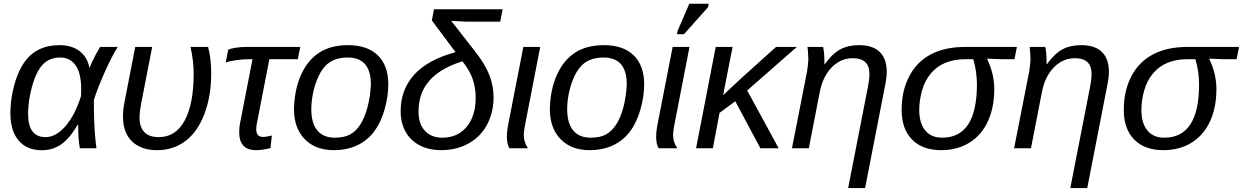

<svg xmlns="http://www.w3.org/2000/svg" viewBox="-20 -773 6480 1001"><path d="M290.5 -537.6Q354 -537.6 395 -506.3Q436 -475.1 446.3 -418.9H447.3Q451.2 -431.2 459.7 -449.7Q468.3 -468.3 479.5 -489.3Q490.7 -510.3 502 -528.3H593.8Q580.1 -507.8 562.3 -472.9Q544.4 -438 526.1 -397.2Q507.8 -356.4 492.7 -317.6Q477.5 -278.8 469.2 -251Q469.2 -216.8 470 -185.3Q470.7 -153.8 471.7 -125.5Q473.1 -101.1 474.6 -78.9Q476.1 -56.6 478.3 -37.1Q480.5 -17.6 482.9 0H396.5Q387.7 -43.9 387.7 -115.7V-123.5H385.7Q342.3 -49.8 298.1 -19.8Q253.9 10.3 198.2 10.3Q120.6 10.3 77.4 -40Q34.2 -90.3 34.2 -183.1Q34.2 -225.6 42 -272.9Q49.8 -320.3 65.2 -364.5Q80.6 -408.7 102.1 -441.4Q165 -537.6 290.5 -537.6ZM293.5 -473.1Q236.8 -473.1 201.7 -435.1Q178.2 -409.7 161.4 -365.5Q144.5 -321.3 135.5 -271.5Q126.5 -221.7 126.5 -178.7Q126.5 -58.1 217.8 -58.1Q271.5 -58.1 321.3 -115.2Q371.1 -172.4 402.3 -272L403.3 -308.6Q403.3 -389.2 375 -431.2Q346.7 -473.1 293.5 -473.1Z M1045.9 -179.2Q1010.7 -86.4 947.5 -38.3Q884.3 9.8 799.3 9.8Q715.8 9.8 668.5 -35.6Q621.1 -81.1 621.1 -165.5Q621.1 -200.2 628.9 -239.7L685.1 -528.3H773.4L714.4 -225.1Q707.5 -188 707.5 -162.1Q707.5 -110.4 732.4 -84.2Q757.3 -58.1 807.6 -58.1Q896 -58.1 942.9 -144.8Q989.7 -231.4 989.7 -388.2Q989.7 -457 973.1 -528.3H1064.9Q1081.1 -466.3 1081.1 -390.1Q1081.1 -272.5 1045.9 -179.2Z M1283.2 -464.4Q1243.7 -464.4 1207 -458.7Q1170.4 -453.1 1156.7 -446.3L1169.9 -514.2Q1183.1 -520 1209.2 -524.2Q1235.4 -528.3 1262.2 -528.3H1545.4L1532.7 -464.4H1384.3L1319.3 -129.9Q1315.9 -114.3 1315.9 -99.1Q1315.9 -59.1 1351.1 -59.1Q1359.4 -59.1 1371.1 -61Q1382.8 -63 1397.5 -66.4L1390.1 -1Q1370.1 4.4 1351.1 7.1Q1332 9.8 1314.9 9.8Q1271 9.8 1249 -13.7Q1227.1 -37.1 1227.1 -84.5Q1227.1 -111.3 1231.9 -132.3L1296.4 -464.4Z M2004.4 -333.5Q2004.4 -270 1984.9 -201.7Q1965.3 -133.3 1929.2 -85.4Q1892.6 -38.1 1839.8 -14.2Q1787.1 9.8 1719.7 9.8Q1624 9.8 1568.4 -47.9Q1512.7 -105.5 1512.7 -204.6Q1515.1 -305.7 1548.8 -381.3Q1583 -458.5 1643.6 -498Q1704.1 -537.6 1793.5 -537.6Q1896 -537.6 1950.2 -484.1Q2004.4 -430.7 2004.4 -333.5ZM1913.6 -333.5Q1913.6 -473.1 1792.5 -473.1Q1726.6 -473.1 1687 -439.5Q1660.6 -417 1641.8 -377.7Q1623 -338.4 1613 -292.2Q1603 -246.1 1603 -203.1Q1603 -130.9 1634.3 -93Q1665.5 -55.2 1725.1 -55.2Q1775.4 -55.2 1805.9 -72.3Q1836.4 -89.4 1859.4 -125Q1882.3 -161.1 1896.7 -216.6Q1911.1 -272 1913.6 -333.5Z M2519 -122.6Q2484.9 -59.1 2422.1 -24.7Q2359.4 9.8 2280.8 9.8Q2215.3 9.8 2167.7 -15.4Q2120.1 -40.5 2094.5 -86.2Q2068.8 -131.8 2068.8 -193.4Q2068.8 -305.7 2139.6 -383.8Q2210.4 -461.9 2355 -501L2231.4 -666.5L2242.7 -724.6H2600.6L2587.9 -660.2H2406.7L2374 -662.1Q2363.8 -662.6 2353.3 -663.1Q2342.8 -663.6 2332.5 -664.1L2456.1 -505.9Q2509.8 -438 2531.5 -381.1Q2553.2 -324.2 2553.2 -267.1Q2553.2 -186 2519 -122.6ZM2285.6 -55.2Q2366.2 -55.2 2413.1 -111.8Q2460 -168.5 2460 -263.7Q2460 -314.9 2444.6 -359.9Q2429.2 -404.8 2391.1 -453.6Q2324.7 -432.6 2278.8 -403.3Q2232.9 -374 2205.6 -335.9Q2183.1 -305.7 2172.6 -269Q2162.1 -232.4 2162.1 -189.9Q2162.1 -126.5 2195.6 -90.8Q2229 -55.2 2285.6 -55.2Z M2710.9 -67.9Q2710.9 -31.7 2732.9 0H2636.2Q2629.4 -9.8 2626 -24.9Q2622.6 -40 2622.6 -61Q2622.6 -85.4 2627.9 -115.2L2708.5 -528.3H2796.4L2715.3 -110.8Q2710.9 -88.9 2710.9 -67.9Z M3338.4 -333.5Q3338.4 -270 3318.8 -201.7Q3299.3 -133.3 3263.2 -85.4Q3226.6 -38.1 3173.8 -14.2Q3121.1 9.8 3053.7 9.8Q2958 9.8 2902.3 -47.9Q2846.7 -105.5 2846.7 -204.6Q2849.1 -305.7 2882.8 -381.3Q2917 -458.5 2977.5 -498Q3038.1 -537.6 3127.4 -537.6Q3230 -537.6 3284.2 -484.1Q3338.4 -430.7 3338.4 -333.5ZM3247.6 -333.5Q3247.6 -473.1 3126.5 -473.1Q3060.5 -473.1 3021 -439.5Q2994.6 -417 2975.8 -377.7Q2957 -338.4 2947 -292.2Q2937 -246.1 2937 -203.1Q2937 -130.9 2968.3 -93Q2999.5 -55.2 3059.1 -55.2Q3109.4 -55.2 3139.9 -72.3Q3170.4 -89.4 3193.4 -125Q3216.3 -161.1 3230.7 -216.6Q3245.1 -272 3247.6 -333.5Z M3489.3 -67.9Q3489.3 -31.7 3511.2 0H3414.6Q3407.7 -9.8 3404.3 -24.9Q3400.9 -40 3400.9 -61Q3400.9 -85.4 3406.2 -115.2L3486.8 -528.3H3574.7L3493.7 -110.8Q3489.3 -88.9 3489.3 -67.9ZM3671.4 -735.4 3545.9 -594.7H3509.3L3512.2 -610.8L3573.7 -753.4H3674.8Z M3731.4 -184.6 3696.3 0H3608.9L3711.4 -528.3H3799.3L3750 -276.9L3849.6 -369.6L4025.9 -528.3H4134.3L3875.5 -301.3L4039.6 0H3944.3L3813.5 -245.1Z M4603 -398.9Q4603 -383.3 4600.6 -363.3Q4598.1 -343.3 4592.8 -318.8L4490.2 207.5H4401.9L4503.9 -314.9Q4512.7 -358.4 4512.7 -388.2Q4512.7 -469.7 4425.3 -469.7Q4384.3 -469.7 4349.4 -448.5Q4314.5 -427.2 4289.8 -388.4Q4265.1 -349.6 4254.4 -295.9L4196.8 0H4108.9L4184.6 -385.3Q4188.5 -403.3 4191.4 -428Q4194.3 -452.6 4194.3 -460.9Q4194.3 -464.8 4193.6 -480Q4192.9 -495.1 4191.9 -510.3Q4190.9 -525.4 4189.9 -528.3H4271Q4272.9 -522 4274.2 -513.4Q4275.4 -504.9 4276.4 -495.1Q4277.3 -482.9 4277.8 -468.8Q4278.3 -454.6 4278.3 -438H4279.8Q4320.3 -494.1 4361.1 -515.9Q4401.9 -537.6 4458 -537.6Q4530.3 -537.6 4566.7 -502Q4603 -466.3 4603 -398.9Z M4886.7 9.8Q4789.6 9.8 4735.1 -45.4Q4680.7 -100.6 4680.7 -200.7Q4680.7 -249 4690.2 -292.2Q4699.7 -335.4 4719.2 -373Q4757.3 -448.7 4831.1 -488.5Q4904.8 -528.3 5012.2 -528.3H5281.7L5269 -464.4H5198.2L5127 -467.3L5126.5 -465.3Q5163.6 -387.7 5163.6 -308.6Q5163.6 -213.4 5130.9 -141.6Q5098.1 -69.3 5035.2 -29.8Q4972.2 9.8 4886.7 9.8ZM4891.6 -55.2Q5073.2 -55.2 5073.2 -332.5Q5073.2 -399.9 5054.2 -464.4H5013.7Q4895.5 -464.4 4833 -390.1Q4801.8 -353 4787.1 -301.3Q4772.5 -249.5 4772.5 -199.7Q4772.5 -131.8 4803.2 -93.5Q4834 -55.2 4891.6 -55.2Z M5761.2 -398.9Q5761.2 -383.3 5758.8 -363.3Q5756.3 -343.3 5751 -318.8L5648.4 207.5H5560.1L5662.1 -314.9Q5670.9 -358.4 5670.9 -388.2Q5670.9 -469.7 5583.5 -469.7Q5542.5 -469.7 5507.6 -448.5Q5472.7 -427.2 5448 -388.4Q5423.3 -349.6 5412.6 -295.9L5355 0H5267.1L5342.8 -385.3Q5346.7 -403.3 5349.6 -428Q5352.5 -452.6 5352.5 -460.9Q5352.5 -464.8 5351.8 -480Q5351.1 -495.1 5350.1 -510.3Q5349.1 -525.4 5348.1 -528.3H5429.2Q5431.2 -522 5432.4 -513.4Q5433.6 -504.9 5434.6 -495.1Q5435.5 -482.9 5436 -468.8Q5436.5 -454.6 5436.5 -438H5438Q5478.5 -494.1 5519.3 -515.9Q5560.1 -537.6 5616.2 -537.6Q5688.5 -537.6 5724.9 -502Q5761.2 -466.3 5761.2 -398.9Z M6044.9 9.8Q5947.8 9.8 5893.3 -45.4Q5838.9 -100.6 5838.9 -200.7Q5838.9 -249 5848.4 -292.2Q5857.9 -335.4 5877.4 -373Q5915.5 -448.7 5989.3 -488.5Q6063 -528.3 6170.4 -528.3H6439.9L6427.2 -464.4H6356.4L6285.2 -467.3L6284.7 -465.3Q6321.8 -387.7 6321.8 -308.6Q6321.8 -213.4 6289.1 -141.6Q6256.3 -69.3 6193.4 -29.8Q6130.4 9.8 6044.9 9.8ZM6049.8 -55.2Q6231.4 -55.2 6231.4 -332.5Q6231.4 -399.9 6212.4 -464.4H6171.9Q6053.7 -464.4 5991.2 -390.1Q5960 -353 5945.3 -301.3Q5930.7 -249.5 5930.7 -199.7Q5930.7 -131.8 5961.4 -93.5Q5992.2 -55.2 6049.8 -55.2Z"/></svg>

Font: Arimo
Style: Italic
Weight: 400
Italic angle: -12°
Designer: Steve Matteson
Foundry: Monotype Imaging Inc.
Version: Version 1.33